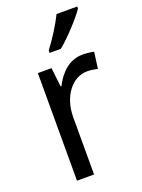

<svg xmlns="http://www.w3.org/2000/svg" viewBox="-145 -832 664 899"><g transform="rotate(-20 186.5 -383.0)"><path d="M358 -756V-766H255C233 -721 195 -661 162 -618V-606H218C263 -642 333 -718 358 -756ZM303 -546C239 -546 191 -501 161 -441H157L146 -536H78V0H163V-284C163 -391 224 -465 297 -465C314 -465 334 -462 349 -458L360 -540C343 -544 322 -546 303 -546Z"/></g></svg>

Font: Noto Sans Armenian SemiCondensed
Style: Regular
Weight: 400
Width: 4
Designer: Monotype Design Team
Foundry: Monotype Imaging Inc.
Version: Version 2.008